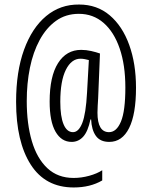

<svg xmlns="http://www.w3.org/2000/svg" viewBox="-20 -739 667 847"><path d="M580 -352Q580 -235 549.5 -174Q519 -113 462 -113Q422 -113 403 -139.5Q384 -166 382 -212H379Q368 -159 347 -136Q326 -113 296 -113Q251 -113 225 -158Q199 -203 199 -291Q199 -402 236 -460.5Q273 -519 338 -519Q360 -519 382 -514Q404 -509 421 -503L413 -306Q412 -291 411 -272Q410 -253 410 -242Q410 -156 461 -156Q494 -156 513.5 -202.5Q533 -249 533 -353Q533 -452 508 -525Q483 -598 437 -638Q391 -678 328 -678Q270 -678 227 -647Q184 -616 155 -562.5Q126 -509 112 -440Q98 -371 98 -293Q98 -193 120.5 -116.5Q143 -40 189 3Q235 46 305 46Q339 46 373.5 36.5Q408 27 431 12V57Q378 88 305 88Q180 88 115.5 -13Q51 -114 51 -290Q51 -423 86 -519.5Q121 -616 183.5 -668Q246 -720 329 -719Q408 -719 464 -671.5Q520 -624 550 -541Q580 -458 580 -352ZM246 -290Q246 -225 260.5 -190.5Q275 -156 302 -156Q327 -156 343 -196.5Q359 -237 364 -331L372 -474Q364 -476 354.5 -478Q345 -480 335 -480Q295 -480 270.5 -431Q246 -382 246 -290Z"/></svg>

Font: Noto Sans Malayalam ExtraCondensed Light
Style: Regular
Weight: 300
Width: 2
Designer: Jelle Bosma - Monotype Design Team
Foundry: Monotype Imaging Inc.
Version: Version 2.104; ttfautohint (v1.8.4.7-5d5b)